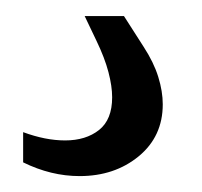

<svg xmlns="http://www.w3.org/2000/svg" viewBox="-20 -20 252 239"><path d="M79.1 199.2Q43.5 199.2 8.8 182.1V144.5Q36.6 154.8 61 154.8Q86.9 154.8 103.3 141.8Q119.6 128.9 119.6 101.1Q119.6 87.4 115 69.8Q110.4 52.2 100.1 30.8L85.4 0H134.3L158.7 38.1Q171.4 57.6 177 75.7Q182.6 93.8 182.6 109.9Q182.6 149.9 152.6 174.6Q122.6 199.2 79.1 199.2Z"/></svg>

Font: Pontano Sans
Style: Regular
Weight: 400
Designer: Vernon Adams
Foundry: Vernon Adams
Version: Version 2.001